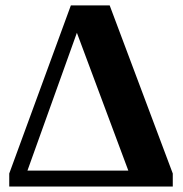

<svg xmlns="http://www.w3.org/2000/svg" viewBox="-20 -680 667 700"><path d="M609.9 0H13.7V-47.4L238.3 -660.2H379.9L609.9 -47.4ZM80.1 -58.1H447.8L260.3 -560.5Z"/></svg>

Font: Tinos
Style: Bold
Weight: 700
Designer: Steve Matteson
Foundry: Monotype Imaging Inc.
Version: Version 1.23